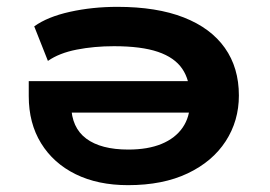

<svg xmlns="http://www.w3.org/2000/svg" viewBox="-20 -531 790 561"><path d="M354 10Q266 10 201 -22Q136 -54 100 -112.5Q64 -171 64 -250V-294H562V-202H170L188 -223Q189 -158 232 -126Q275 -94 355 -94Q412 -94 452 -110.5Q492 -127 513.5 -158Q535 -189 535 -232V-247Q535 -297 512.5 -330Q490 -363 441.5 -379.5Q393 -396 313 -396Q255 -396 204 -386Q153 -376 120 -353L80 -454Q119 -482 184.5 -496.5Q250 -511 323 -511Q438 -511 517 -480Q596 -449 637 -391Q678 -333 678 -252Q678 -178 639.5 -118.5Q601 -59 528.5 -24.5Q456 10 354 10Z"/></svg>

Font: Nunito Sans 7pt Expanded
Style: Bold
Weight: 700
Width: 7
Designer: Vernon Adams
Foundry: Vernon Adams
Version: Version 3.101;gftools[0.9.27]